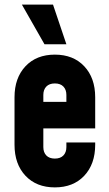

<svg xmlns="http://www.w3.org/2000/svg" viewBox="-20 -800 474 833"><path d="M268 -608H173L75 -780H210ZM393 -243H168V-162Q168 -139 181 -125.5Q194 -112 218 -112Q242 -112 255 -125.5Q268 -139 268 -162V-182H393V-172Q393 -88 345.5 -37.5Q298 13 218 13Q138 13 90.5 -37.5Q43 -88 43 -172V-378Q43 -462 90.5 -512.5Q138 -563 218 -563Q298 -563 345.5 -512.5Q393 -462 393 -378ZM168 -388V-358H268V-388Q268 -411 255 -424.5Q242 -438 218 -438Q194 -438 181 -424.5Q168 -411 168 -388Z"/></svg>

Font: Mohave Bold
Style: Regular
Weight: 700
Designer: Gumpita Rahayu
Foundry: Tokotype
Version: Version 2.002;PS 002.002;hotconv 1.0.88;makeotf.lib2.5.64775